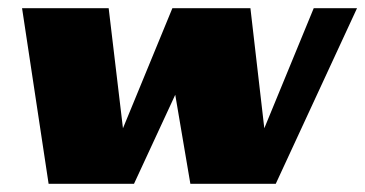

<svg xmlns="http://www.w3.org/2000/svg" viewBox="-20 -450 894 470"><path d="M34 -430H246L281 -136L402 -430H593L627 -136L748 -430H854L655 0H446L409 -218L308 0H99Z"/></svg>

Font: Racing Sans One
Style: Regular
Weight: 400
Designer: Pablo Impallari, Rodrigo Fuenzalida
Foundry: Pablo Impallari, Rodrigo Fuenzalida
Version: Version 1.001; ttfautohint (v0.8) -G 200 -r 50